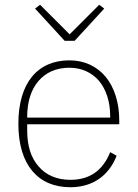

<svg xmlns="http://www.w3.org/2000/svg" viewBox="-20 -773 577 805"><path d="M275 12C140 12 57 -81 57 -254C57 -426 138 -520 271 -520C334 -520 386 -495 423 -451C459 -407 480 -344 480 -268V-252H94V-225C94 -162 110 -111 142 -75C173 -39 218 -19 275 -19C356 -19 411 -58 442 -135L469 -120C438 -40 372 12 275 12ZM271 -489C215 -489 172 -469 141 -433C110 -397 94 -345 94 -284V-280H442V-286C442 -347 425 -398 395 -434C365 -469 322 -489 271 -489ZM251 -602 127 -737 148 -753 272 -629 396 -753 417 -737 293 -602Z"/></svg>

Font: Plexus Sans ExtraLight
Style: Regular
Weight: 250
Version: Version 2.001;PS 002.001;hotconv 1.0.70;makeotf.lib2.5.58329